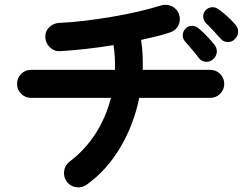

<svg xmlns="http://www.w3.org/2000/svg" viewBox="-20 -772 1040 822"><path d="M352 18Q332 33 306.5 29.5Q281 26 266 6Q251 -15 254.5 -40Q258 -65 279 -81Q344 -130 389 -200Q434 -270 455 -353H113Q88 -353 70.5 -370.5Q53 -388 53 -413Q53 -438 70.5 -455.5Q88 -473 113 -473H472Q474 -526 466 -579Q407 -569 347.5 -562.5Q288 -556 238 -553Q213 -551 194 -569Q175 -587 174 -612Q173 -638 191 -655.5Q209 -673 234 -674Q284 -676 342 -683Q400 -690 459 -700Q518 -710 572 -722.5Q626 -735 667 -748Q691 -756 714 -746Q737 -736 746 -712Q755 -688 744.5 -665Q734 -642 710 -634Q685 -625 652.5 -617Q620 -609 584 -601Q589 -570 590.5 -537.5Q592 -505 591 -473H880Q905 -473 922.5 -455.5Q940 -438 940 -413Q940 -388 922.5 -370.5Q905 -353 880 -353H576Q553 -239 495.5 -141.5Q438 -44 352 18ZM892 -518Q879 -506 860.5 -507.5Q842 -509 831 -524Q821 -538 803 -559Q785 -580 771 -596Q762 -607 762.5 -623Q763 -639 776 -651Q787 -662 802.5 -661.5Q818 -661 831 -650Q846 -638 866 -617Q886 -596 899 -579Q910 -565 908 -547.5Q906 -530 892 -518ZM986 -605Q974 -592 955.5 -592Q937 -592 925 -606Q913 -620 894.5 -639.5Q876 -659 861 -674Q851 -684 850 -700Q849 -716 861 -729Q872 -740 887.5 -741Q903 -742 916 -732Q932 -721 953 -702Q974 -683 988 -666Q1000 -653 999.5 -635.5Q999 -618 986 -605Z"/></svg>

Font: Zen Maru Gothic
Style: Bold
Weight: 700
Designer: Yoshimichi Ohira
Foundry: Positype
Version: Version 1.001